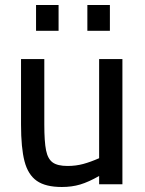

<svg xmlns="http://www.w3.org/2000/svg" viewBox="-20 -736 578 767"><path d="M64 0ZM64 -239V-500H157V-239Q157 -170 164 -135.5Q171 -101 190.5 -87Q210 -73 250 -73Q283 -73 312.5 -81Q342 -89 376 -104V-500H469V0H376V-33Q334 -9 300.5 1Q267 11 227 11Q162 11 127 -13.5Q92 -38 78 -91.5Q64 -145 64 -239ZM124 -716H214V-613H124ZM329 -716H419V-613H329Z"/></svg>

Font: sheba-seeBold
Style: Regular
Weight: 600
Designer: Mohamed Galeb, the designers
Foundry: Kief Type Foundry
Version: Version 2.010; ttfautohint (v1.5.33-1714) -l 8 -r 50 -G 200 